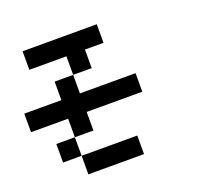

<svg xmlns="http://www.w3.org/2000/svg" viewBox="-145 -1045 1290 1216"><g transform="rotate(-20 500.0 -437.5)"><path d="M0 -375V-500H250V-625H375V-500H750V-375H375V-250H250V-375ZM250 -250V-125H125V-250ZM250 -125H625V0H250ZM500 -625H375V-750H125V-875H625V-750H500Z"/></g></svg>

Font: Galmuri7 Regular
Style: Regular
Weight: 400
Designer: Lee Minseo (quiple)
Version: Version 2.399;hotconv 1.1.1;makeotfexe 2.6.0 DEVELOPMENT